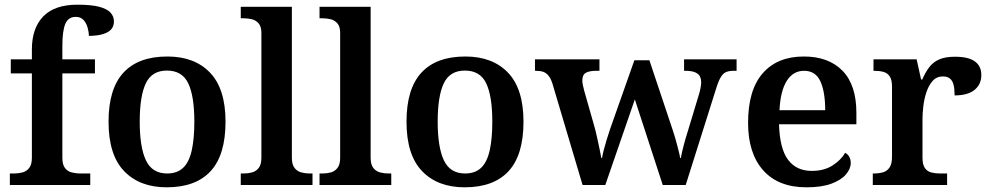

<svg xmlns="http://www.w3.org/2000/svg" viewBox="-20 -789 4221 819"><path d="M22 0V-49H41Q59 -49 76 -53.5Q93 -58 104.5 -72.5Q116 -87 116 -116V-476H26V-536H116V-578Q116 -669 164.5 -719Q213 -769 310 -769Q370 -769 403.5 -760Q437 -751 451.5 -735Q466 -719 466 -698Q466 -677 454 -663.5Q442 -650 417.5 -643Q393 -636 359 -636Q359 -653 353.5 -672Q348 -691 336 -704Q324 -717 303 -717Q271 -717 258.5 -687Q246 -657 246 -593V-536H385V-476H246V-116Q246 -87 257 -72.5Q268 -58 286 -53.5Q304 -49 321 -49H365V0Z M691 10Q576 10 509.5 -59Q443 -128 443 -270Q443 -410 506.5 -479Q570 -548 694 -548Q810 -548 876 -479Q942 -410 942 -270Q942 -128 878.5 -59Q815 10 691 10ZM693 -49Q736 -49 761.5 -73.5Q787 -98 798 -148Q809 -198 809 -270Q809 -379 783 -433.5Q757 -488 692 -488Q628 -488 602 -433.5Q576 -379 576 -270Q576 -161 602.5 -105Q629 -49 693 -49Z M1007 0V-49H1020Q1038 -49 1055 -53.5Q1072 -58 1083.5 -72.5Q1095 -87 1095 -116V-648Q1095 -676 1083 -689.5Q1071 -703 1054 -707Q1037 -711 1020 -711H1007V-760H1225V-116Q1225 -87 1236.5 -72.5Q1248 -58 1265.5 -53.5Q1283 -49 1300 -49H1313V0Z M1343 0V-49H1356Q1374 -49 1391 -53.5Q1408 -58 1419.5 -72.5Q1431 -87 1431 -116V-648Q1431 -676 1419 -689.5Q1407 -703 1390 -707Q1373 -711 1356 -711H1343V-760H1561V-116Q1561 -87 1572.5 -72.5Q1584 -58 1601.5 -53.5Q1619 -49 1636 -49H1649V0Z M1962 10Q1847 10 1780.5 -59Q1714 -128 1714 -270Q1714 -410 1777.5 -479Q1841 -548 1965 -548Q2081 -548 2147 -479Q2213 -410 2213 -270Q2213 -128 2149.5 -59Q2086 10 1962 10ZM1964 -49Q2007 -49 2032.5 -73.5Q2058 -98 2069 -148Q2080 -198 2080 -270Q2080 -379 2054 -433.5Q2028 -488 1963 -488Q1899 -488 1873 -433.5Q1847 -379 1847 -270Q1847 -161 1873.5 -105Q1900 -49 1964 -49Z M2336 -434Q2329 -455 2319.5 -466.5Q2310 -478 2297.5 -482.5Q2285 -487 2265 -487H2262V-536H2537V-487H2524Q2494 -487 2479 -478.5Q2464 -470 2464 -445Q2464 -437 2466.5 -425Q2469 -413 2472 -402L2513 -258Q2520 -234 2526 -207Q2532 -180 2537 -156Q2542 -132 2545 -115H2548Q2551 -132 2556 -151.5Q2561 -171 2568 -193.5Q2575 -216 2583 -240L2686 -532H2750L2849 -236Q2855 -218 2860 -201Q2865 -184 2869 -168Q2873 -152 2876.5 -138.5Q2880 -125 2881 -115H2884Q2889 -140 2896 -167.5Q2903 -195 2916 -236L2962 -388Q2966 -401 2968.5 -415.5Q2971 -430 2971 -438Q2971 -464 2954.5 -475.5Q2938 -487 2905 -487H2898V-536H3122V-487H3109Q3090 -487 3077 -481.5Q3064 -476 3054 -459Q3044 -442 3034 -409L2905 0H2807L2688 -365L2562 0H2465Z M3420 10Q3300 10 3235.5 -62.5Q3171 -135 3171 -265Q3171 -405 3233.5 -476.5Q3296 -548 3409 -548Q3514 -548 3573.5 -487.5Q3633 -427 3633 -308V-259H3303Q3306 -155 3341.5 -107.5Q3377 -60 3443 -60Q3495 -60 3531 -83Q3567 -106 3585 -137Q3596 -132 3602.5 -120.5Q3609 -109 3609 -94Q3609 -69 3588.5 -45Q3568 -21 3526.5 -5.5Q3485 10 3420 10ZM3500 -319Q3500 -397 3479.5 -442Q3459 -487 3410 -487Q3363 -487 3336 -444Q3309 -401 3305 -319Z M3703 0V-49H3706Q3729 -49 3746.5 -54Q3764 -59 3774.5 -74.5Q3785 -90 3785 -121V-419Q3785 -449 3775 -463.5Q3765 -478 3748 -482.5Q3731 -487 3709 -487H3706V-536H3890L3909 -450H3914Q3927 -480 3943.5 -502Q3960 -524 3986 -535.5Q4012 -547 4054 -547Q4111 -547 4138.5 -527Q4166 -507 4166 -469Q4166 -429 4137 -405.5Q4108 -382 4052 -382Q4052 -410 4047.5 -427.5Q4043 -445 4032 -454Q4021 -463 4002 -463Q3975 -463 3958 -443.5Q3941 -424 3931.5 -395Q3922 -366 3918.5 -335Q3915 -304 3915 -283V-116Q3915 -87 3925 -72.5Q3935 -58 3952 -53.5Q3969 -49 3989 -49H4020V0Z"/></svg>

Font: Noto Serif Armenian SemiBold
Style: Regular
Weight: 600
Version: Version 2.007